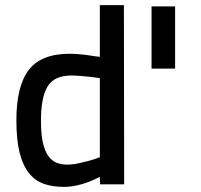

<svg xmlns="http://www.w3.org/2000/svg" viewBox="-20 -720 785 750"><path d="M465 0H371L370 -29Q349 -18 325 -9Q305 -1 279.5 4.5Q254 10 229 10Q185 10 151 -2Q117 -14 93 -44Q69 -74 56.5 -124Q44 -174 44 -250Q44 -384 92.5 -447Q141 -510 252 -510Q267 -510 286 -508.5Q305 -507 322.5 -504.5Q340 -502 353 -500Q366 -498 370 -498V-700H464ZM242 -77Q264 -77 286.5 -82Q309 -87 328 -92Q350 -98 370 -106V-415Q366 -415 354 -417Q342 -419 326 -420.5Q310 -422 292 -423.5Q274 -425 258 -425Q192 -425 166 -382.5Q140 -340 140 -249Q140 -196 147.5 -163Q155 -130 168.5 -111Q182 -92 200.5 -84.5Q219 -77 242 -77ZM664 -452H572V-695H664Z"/></svg>

Font: Panefresco 600wt
Style: Regular
Weight: 600
Designer: Campivisivi
Foundry: Campivisivi & Chank Co
Version: Version 1.001